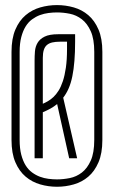

<svg xmlns="http://www.w3.org/2000/svg" viewBox="-20 -710 439 740"><path d="M374.5 -170.4Q374.5 -119.1 359.6 -84.5Q344.7 -49.8 320.3 -29.1Q295.9 -8.3 264.4 0.7Q232.9 9.8 199.7 9.8Q166.5 9.8 135 0.7Q103.5 -8.3 78.9 -29.1Q54.2 -49.8 39.3 -84.5Q24.4 -119.1 24.4 -170.4V-510.3Q24.4 -561.5 39.3 -596.2Q54.2 -630.9 78.9 -651.6Q103.5 -672.4 135 -681.4Q166.5 -690.4 199.7 -690.4Q232.9 -690.4 264.4 -681.4Q295.9 -672.4 320.3 -651.6Q344.7 -630.9 359.6 -596.2Q374.5 -561.5 374.5 -510.3ZM343.3 -509.8Q343.3 -559.6 329.8 -589.6Q316.4 -619.6 295.4 -635.7Q274.4 -651.9 249 -657Q223.6 -662.1 199.7 -662.1Q183.6 -662.1 166.7 -659.9Q149.9 -657.7 134 -651.9Q118.2 -646 103.8 -635.5Q89.4 -625 78.9 -608.2Q68.4 -591.3 62 -567.1Q55.7 -543 55.7 -509.8V-170.9Q55.7 -137.7 62 -113.5Q68.4 -89.4 78.9 -72.5Q89.4 -55.7 103.8 -45.2Q118.2 -34.7 134 -28.8Q149.9 -22.9 166.7 -20.8Q183.6 -18.6 199.7 -18.6Q223.6 -18.6 249 -23.7Q274.4 -28.8 295.4 -44.9Q316.4 -61 329.8 -91.1Q343.3 -121.1 343.3 -170.9ZM269.5 -549.3Q269.5 -508.3 266.8 -475.3Q264.2 -442.4 258.8 -416Q253.4 -389.6 244.6 -369.4Q235.8 -349.1 223.6 -333.5L277.3 -100.1H246.6L200.2 -309.1Q188.5 -299.3 174.8 -291.7Q161.1 -284.2 145 -277.3V-100.1H113.3V-476.6Q113.3 -494.1 114.7 -512.2Q116.2 -530.3 124.8 -544.9Q133.3 -559.6 151.9 -568.8Q170.4 -578.1 204.6 -578.1H269.5ZM145 -310.1Q154.3 -314 164.8 -320.1Q175.3 -326.2 185.8 -335.9Q196.3 -345.7 205.6 -360.4Q214.8 -375 222.2 -397Q229.5 -418.9 233.9 -449.2Q238.3 -479.5 238.3 -520.5V-549.3H211.4Q193.8 -549.3 181.4 -546.4Q168.9 -543.5 160.9 -536.6Q152.8 -529.8 148.9 -517.6Q145 -505.4 145 -487.3Z"/></svg>

Font: Tulpen One
Style: Regular
Weight: 400
Designer: Naima Ben Ayed
Foundry: Naima Ben Ayed, Anton Koovit
Version: Version 1.002